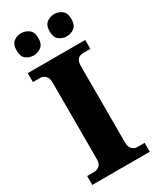

<svg xmlns="http://www.w3.org/2000/svg" viewBox="-231 -993 876 1062"><g transform="rotate(-30 207.5 -462.0)"><path d="M24 0V-57H70Q87 -57 102 -69.5Q117 -82 117 -109V-600Q117 -631 102 -644Q87 -657 70 -657H24V-714H391V-657H344Q323 -657 310.5 -644Q298 -631 298 -599V-111Q298 -84 312 -70.5Q326 -57 344 -57H391V0ZM314 -782Q287 -782 265.5 -798Q244 -814 244 -853Q244 -892 265.5 -908Q287 -924 314 -924Q340 -924 361.5 -908Q383 -892 383 -853Q383 -814 361.5 -798Q340 -782 314 -782ZM102 -782Q75 -782 54 -798Q33 -814 33 -853Q33 -892 54 -908Q75 -924 102 -924Q128 -924 150 -908Q172 -892 172 -853Q172 -814 150 -798Q128 -782 102 -782Z"/></g></svg>

Font: Noto Serif Sinhala ExtraBold
Style: Regular
Weight: 800
Designer: Jelle Bosma - Monotype Design Team
Foundry: Monotype Imaging Inc.
Version: Version 2.007; ttfautohint (v1.8.4.7-5d5b)